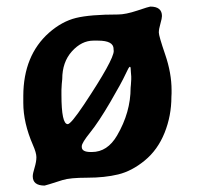

<svg xmlns="http://www.w3.org/2000/svg" viewBox="-20 -539 616 595"><path d="M170.4 -245.6Q170.4 -154.3 189.9 -154.3Q199.7 -154.3 240.2 -214.8Q332.5 -353.5 332.5 -381.3L332 -384.3V-387.2Q332 -413.1 283.7 -413.1H269.5Q232.9 -413.1 202.9 -379.9Q172.9 -346.7 172.9 -293.9Q171.4 -282.2 171.4 -278.8L170.4 -260.3ZM385.7 -314.5Q385.7 -314.5 384.8 -328.1Q384.8 -332 382.1 -332Q379.4 -332 368.4 -307.9Q357.4 -283.7 321.8 -222.7Q286.1 -161.6 259.8 -128.9Q233.4 -96.2 233.4 -85.9V-83.5Q233.4 -67.9 261.7 -67.9H264.6Q313 -67.9 342.8 -119.1Q384.8 -190.9 384.8 -267.1Q385.7 -273.9 385.7 -276.9L386.7 -293V-302.2ZM118.2 36.1Q81.5 36.1 81.5 7.3Q81.5 -1 87.2 -19.5Q92.8 -38.1 92.8 -51.8Q92.8 -65.4 82 -89.8Q52.2 -158.2 52.2 -220.2Q52.2 -221.2 52.2 -222.2V-242.2Q52.7 -367.2 131.8 -437.5Q171.9 -472.7 215.6 -483.4Q259.3 -494.1 345.7 -494.1Q369.1 -494.1 405.8 -506.3Q442.4 -518.6 445.8 -518.6Q481.9 -518.6 481.9 -489.3Q481.9 -482.4 477.1 -465.6Q472.2 -448.7 472.2 -438.2Q472.2 -427.7 491.9 -370.1Q511.7 -312.5 511.7 -259.3V-249.5L511.2 -239.3Q511.2 -180.2 490 -127.4Q468.8 -74.7 428.7 -41.7Q388.7 -8.8 346.4 1.5Q304.2 11.7 250.5 11.7Q196.8 11.7 173.8 19Q120.6 36.1 118.2 36.1Z"/></svg>

Font: Averia Libre
Style: Bold
Weight: 700
Version: Version 1.002